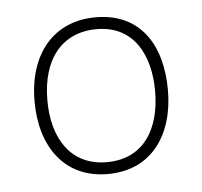

<svg xmlns="http://www.w3.org/2000/svg" viewBox="-35 -761 423 403"><g transform="rotate(-5 176.0 -560.0)"><path d="M318 -560C318 -652 276 -725 180 -725C92 -725 37 -661 37 -560C37 -466 85 -395 177 -395C271 -395 318 -467 318 -560ZM64 -560C64 -647 107 -700 180 -700C258 -700 291 -636 291 -560C291 -480 255 -420 177 -420C102 -420 64 -479 64 -560Z"/></g></svg>

Font: Noto Sans Georgian Thin
Style: Regular
Weight: 100
Designer: Monotype Design Team, Akaki Razmadze
Foundry: Google LLC
Version: Version 2.005